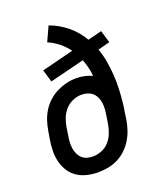

<svg xmlns="http://www.w3.org/2000/svg" viewBox="-138 -824 775 920"><g transform="rotate(-20 250.0 -363.5)"><path d="M203 8Q175 8 147.5 1.5Q120 -5 97.5 -20Q75 -35 60.5 -58Q46 -81 39.5 -107.5Q33 -134 33.5 -163Q34 -192 39 -221L46 -262Q50 -286 58 -310.5Q66 -335 80 -357.5Q94 -380 114.5 -398.5Q135 -417 158.5 -428.5Q182 -440 207 -446Q232 -452 258 -452Q279 -452 299 -447.5Q319 -443 338 -435Q336 -457 330.5 -479Q325 -501 317 -522L141 -478L122 -541L285 -582Q266 -608 241 -628Q216 -648 186 -661L220 -735Q245 -726 267.5 -713Q290 -700 310 -683.5Q330 -667 346.5 -647.5Q363 -628 376 -605L447 -623L466 -560L405 -544Q417 -512 423 -477Q429 -442 431.5 -406.5Q434 -371 432.5 -334.5Q431 -298 427 -262Q426 -252 424.5 -241.5Q423 -231 421 -220L415 -179Q411 -155 402.5 -130.5Q394 -106 380 -83.5Q366 -61 346 -42.5Q326 -24 302.5 -12.5Q279 -1 253.5 3.5Q228 8 203 8ZM205 -72Q228 -72 250.5 -81Q273 -90 289 -108Q305 -126 313.5 -148Q322 -170 326 -193L329 -213Q331 -225 333 -237.5Q335 -250 336 -262Q338 -283 334.5 -302.5Q331 -322 320.5 -338Q310 -354 292 -361.5Q274 -369 253 -369Q231 -369 209 -359.5Q187 -350 171 -332Q155 -314 146.5 -292.5Q138 -271 134 -248L128 -207Q125 -192 124 -176Q123 -160 125 -145Q127 -130 133 -116Q139 -102 149.5 -91.5Q160 -81 174.5 -76.5Q189 -72 205 -72Z"/></g></svg>

Font: Iosevka Slab Medium
Style: Italic
Weight: 500
Italic angle: -9°
Monospace: yes
Designer: Belleve Invis
Foundry: Belleve Invis
Version: Version 11.1.0; ttfautohint (v1.8.3)